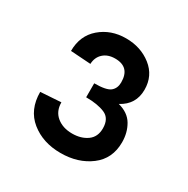

<svg xmlns="http://www.w3.org/2000/svg" viewBox="-108 -1003 606 619"><g transform="rotate(30 195.5 -693.0)"><path d="M38 -618 114 -623Q114 -590 136.5 -571.5Q159 -553 194 -553Q227 -553 249.5 -569Q272 -585 272 -617Q272 -654 245 -665.5Q218 -677 175 -677V-729Q220 -729 234.5 -741Q249 -753 249 -775Q249 -832 194 -832Q167 -832 150.5 -817Q134 -802 133 -777L58 -782Q58 -839 97 -872.5Q136 -906 192 -906Q247 -906 286.5 -875Q326 -844 326 -792Q326 -737 277 -711Q315 -701 331.5 -673Q348 -645 348 -609Q348 -548 303 -514Q258 -480 193 -480Q127 -480 82.5 -516Q38 -552 38 -618Z"/></g></svg>

Font: Hanken Grotesk Black
Style: Regular
Weight: 900
Designer: Alfredo Marco Pradil
Foundry: Hanken Design Co.
Version: Version 3.014